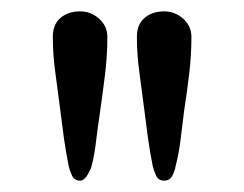

<svg xmlns="http://www.w3.org/2000/svg" viewBox="-20 -801 430 338"><path d="M169 -736Q169 -702 164.5 -666.5Q160 -631 155 -596Q152 -577 149 -551.5Q146 -526 141 -508Q140 -503 134 -493Q128 -483 121 -483Q111 -483 107 -491.5Q103 -500 101 -508Q96 -533 92.5 -558Q89 -583 86 -608Q82 -640 77.5 -672.5Q73 -705 73 -736Q73 -758 86.5 -769.5Q100 -781 121 -781Q140 -781 154.5 -768Q169 -755 169 -736ZM317 -736Q317 -704 313 -670.5Q309 -637 304 -605Q301 -581 298 -556Q295 -531 289 -508Q288 -501 283.5 -492Q279 -483 269 -483Q259 -483 255 -491.5Q251 -500 249 -508Q244 -533 240.5 -558Q237 -583 234 -608Q230 -640 225.5 -672.5Q221 -705 221 -736Q221 -758 234.5 -769.5Q248 -781 269 -781Q288 -781 302.5 -768Q317 -755 317 -736Z"/></svg>

Font: Kaisei HarunoUmi
Style: Bold
Weight: 700
Designer: Font-Kai, 金井和夫
Foundry: KAZUO KANAI
Version: Version 5.003